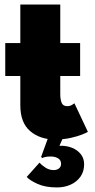

<svg xmlns="http://www.w3.org/2000/svg" viewBox="-20 -599 416 841"><path d="M3 -410.5H69V-579H244V-410.5H331V-266H244V-186Q244 -164.5 249.8 -149.2Q255.5 -134 274.5 -134Q286 -134 295 -139.2Q304 -144.5 306 -146.5L365 -21.5Q361 -18.5 340.8 -10.2Q320.5 -2 289.8 5Q259 12 221.5 12Q155 12 112 -24.8Q69 -61.5 69 -138V-266H3ZM229.5 222Q178 222 143.8 206.2Q109.5 190.5 97 176L153 113.5Q162 124 178.8 135Q195.5 146 214.5 146Q230 146 238.8 138.5Q247.5 131 247.5 118.5Q247.5 102 234 94.2Q220.5 86.5 203 86.5Q187.5 86.5 177.8 88.8Q168 91 165 93.5L160 88.5L198.5 -17L257 2L240.5 39.5Q270.5 38.5 295 48.2Q319.5 58 334 76.5Q348.5 95 348.5 120.5Q348.5 152 332.5 174.8Q316.5 197.5 289.5 209.8Q262.5 222 229.5 222Z"/></svg>

Font: League Spartan Thin ExtraBold
Style: Regular
Weight: 800
Version: Version 2.002